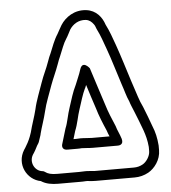

<svg xmlns="http://www.w3.org/2000/svg" viewBox="-58 -801 858 966"><g transform="rotate(-5 371.0 -318.5)"><path d="M346 59H336C326 59 316 60 307 60H197C167 60 149 55 136 45C132 42 128 40 124 40C84 36 61 -11 83 -47L89 -56C99 -71 107 -91 112 -97C117 -104 119 -110 123 -123L130 -144V-146C139 -182 153 -218 163 -260C172 -300 192 -347 206 -388C218 -421 233 -451 247 -490C252 -505 257 -517 262 -528C276 -561 286 -592 301 -614C310 -627 318 -646 325 -658C342 -684 371 -703 407 -699C424 -697 436 -687 446 -673C453 -664 453 -657 459 -645C475 -614 485 -582 499 -544C519 -490 539 -419 559 -359C570 -328 576 -300 589 -272C592 -262 594 -257 598 -247L610 -218C623 -185 636 -154 648 -120C657 -94 664 -69 667 -35V-14C667 12 647 40 629 50C615 58 600 62 583 62H386C376 62 361 59 346 59ZM197 110H307C317 110 326 110 337 109H344C359 111 374 112 386 112H583C608 112 631 106 653 94C685 76 717 35 717 -14V-36V-38C714 -76 707 -107 694 -138C682 -171 670 -204 656 -238L644 -265C630 -302 623 -329 607 -375C588 -434 567 -504 547 -560C534 -596 522 -632 504 -667C492 -704 464 -742 413 -748C354 -755 307 -722 283 -684C274 -669 267 -655 259 -641C240 -612 228 -577 216 -548C211 -537 204 -522 199 -506C187 -471 171 -442 158 -404C145 -365 125 -318 115 -272C106 -235 92 -199 82 -159L75 -139C68 -120 55 -96 47 -84L41 -75C-2 -6 41 76 111 89C135 105 165 110 197 110ZM330 -58C346 -58 366 -55 386 -55H511C514 -55 544 -54 535 -87C527 -113 515 -135 511 -151C511 -152 510 -153 510 -154C493 -194 479 -226 466 -269C448 -323 424 -400 406 -455C406 -455 373 -499 358 -455C353 -440 348 -425 342 -412L328 -378C310 -342 300 -305 288 -269C275 -232 270 -193 258 -165C258 -164 257 -163 257 -162C250 -138 242 -112 235 -89C234 -87 224 -57 259 -57H307C315 -57 322 -57 330 -58ZM307 -107H293C297 -119 301 -133 305 -147C320 -183 325 -222 336 -253C349 -292 358 -326 373 -357C373 -357 374 -357 374 -358L380 -373C393 -332 406 -290 418 -255C431 -211 446 -175 463 -136C466 -126 470 -116 475 -105H386C370 -105 349 -108 329 -108C322 -108 314 -107 307 -107Z"/></g></svg>

Font: Blanket
Style: BlkOutline
Weight: 900
Foundry: Cannot Into Space Fonts
Version: Version 0.9